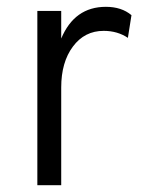

<svg xmlns="http://www.w3.org/2000/svg" viewBox="-20 -543 426 563"><path d="M89.5 0V-511H159.5V-430Q198.5 -523 290.5 -523Q336.5 -523 365.5 -498.5L355 -432Q324.5 -452.5 284 -452.5Q228 -452.5 193.8 -406.5Q159.5 -360.5 159.5 -286.5V0Z"/></svg>

Font: Overpass Light
Style: Regular
Weight: 300
Designer: Delve Withrington, Dave Bailey, Thomas Jockin
Foundry: Delve Fonts LLC
Version: Version 4.000; ttfautohint (v1.8.3)